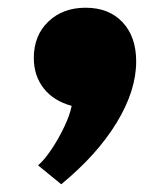

<svg xmlns="http://www.w3.org/2000/svg" viewBox="-20 -270 428 497"><path d="M138.5 207 78.5 158Q94.5 144.5 113 117Q131.5 89.5 146.2 58.5Q161 27.5 165.5 4Q119 -8.5 93.2 -41.2Q67.5 -74 67.5 -120Q67.5 -178 105 -214Q142.5 -250 201.5 -250Q262 -250 297.2 -212.5Q332.5 -175 332.5 -111Q332.5 -35.5 282 47.5Q231.5 130.5 138.5 207Z"/></svg>

Font: Spartan Thin Black
Style: Regular
Weight: 900
Version: Version 1.004